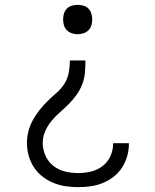

<svg xmlns="http://www.w3.org/2000/svg" viewBox="-20 -548 640 791"><path d="M300 -407Q288 -407 276 -411Q264 -415 255.5 -423.5Q247 -432 243.5 -443.5Q240 -455 240 -468Q240 -480 243.5 -492Q247 -504 255.5 -512.5Q264 -521 276 -524.5Q288 -528 300 -528Q312 -528 324 -524.5Q336 -521 344.5 -512.5Q353 -504 356.5 -492Q360 -480 360 -468Q360 -455 356.5 -443.5Q353 -432 344.5 -423.5Q336 -415 324 -411Q312 -407 300 -407ZM301 223Q275 223 249 219Q223 215 199 205Q175 195 154 178.5Q133 162 119 140Q105 118 98 92.5Q91 67 91 41Q91 16 97.5 -8.5Q104 -33 116 -54.5Q128 -76 143.5 -95.5Q159 -115 177 -132.5Q195 -150 214 -166.5Q233 -183 246 -204Q259 -225 263.5 -250Q268 -275 268 -299H332Q332 -275 330 -250Q328 -225 319 -201.5Q310 -178 295.5 -157.5Q281 -137 263.5 -119.5Q246 -102 227 -85.5Q208 -69 192 -49.5Q176 -30 166 -7Q156 16 156 41Q156 68 167.5 93.5Q179 119 200 135.5Q221 152 247.5 158.5Q274 165 301 165Q328 165 354 159Q380 153 401.5 137Q423 121 434.5 96Q446 71 446 45Q446 44 446 43Q446 42 446 42H511Q511 43 511 44Q511 45 511 46Q511 72 503.5 97Q496 122 482 143.5Q468 165 447 181Q426 197 402 206.5Q378 216 352.5 219.5Q327 223 301 223Z"/></svg>

Font: Iosevka Aile Custom Light
Style: Regular
Weight: 300
Designer: Belleve Invis
Foundry: Belleve Invis
Version: Version 17.0.2; ttfautohint (v1.8.3)